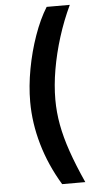

<svg xmlns="http://www.w3.org/2000/svg" viewBox="-61 -808 494 980"><g transform="rotate(-5 186.5 -318.0)"><path d="M90.8 -296.4Q90.8 -376.5 106.9 -463.9Q123 -551.3 151.4 -631.8Q179.7 -712.4 216.8 -772H335.4Q299.3 -695.8 273.4 -613.5Q247.6 -531.2 233.6 -450.2Q219.7 -369.1 219.7 -296.4Q219.7 -231.9 231.7 -166.7Q243.7 -101.6 269.3 -27.6Q294.9 46.4 335.4 136.2H216.8Q154.3 32.7 122.6 -77.4Q90.8 -187.5 90.8 -296.4Z"/></g></svg>

Font: Inter-SemiBold
Style: Regular
Weight: 600
Designer: Rasmus Andersson
Foundry: rsms
Version: Version 4.000;git-a52131595